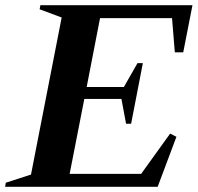

<svg xmlns="http://www.w3.org/2000/svg" viewBox="-78 -720 762 740"><path d="M-58.4 0 -55.6 -15.8 50.4 -50 39.8 -38.6 161.4 -661.4 166.8 -650 74.8 -684.2 77.6 -700H663.8L628.2 -518.2H595.8L584.4 -658L593.2 -650H298.6L309.2 -658.4L254.4 -376.2L247.2 -384.6H407L394.8 -376.6L452 -476.8H472.6L427.4 -243.2H407.8L388.6 -346.6L397.8 -338.6H238L248.6 -347L188.8 -41.6L182.6 -50H474.6L460.6 -42.4L577.8 -205.2L602 -192.8L529.6 0Z"/></svg>

Font: Wittgenstein
Style: Italic
Weight: 400
Italic angle: -11°
Designer: Jörg Drees
Foundry: Jörg Drees
Version: Version 1.500